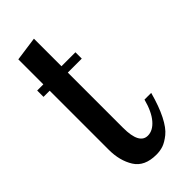

<svg xmlns="http://www.w3.org/2000/svg" viewBox="-214 -697 749 749"><g transform="rotate(-45 160.5 -323.0)"><path d="M13 -465V-500H47V-638L147 -652V-500H224V-465H147V-160Q147 -70 194 -70Q222 -70 246 -98Q270 -126 284 -179H321Q305 -120 285 -80.5Q265 -41 243 -23.5Q221 -6 203.5 0Q186 6 165 6Q100 6 73.5 -36.5Q47 -79 47 -139V-465Z"/></g></svg>

Font: Lobster Two
Style: Regular
Weight: 400
Designer: Pablo Impallari
Foundry: Pablo Impallari. www.impallari.com
Version: Version 1.006